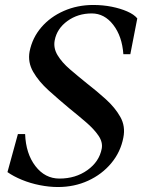

<svg xmlns="http://www.w3.org/2000/svg" viewBox="-20 -736 574 772"><path d="M213 16Q178 16 140 8.5Q102 1 68 -13Q34 -27 10 -44L52 -197H81Q84 -118 122.5 -68Q161 -18 219 -18Q284 -18 331.5 -52Q379 -86 389 -138Q394 -164 376 -190.5Q358 -217 326 -244.5Q294 -272 258 -301Q216 -336 176 -372Q136 -408 113.5 -447Q91 -486 99 -529Q110 -584 146 -626Q182 -668 236.5 -692Q291 -716 355 -716Q394 -716 429 -709Q464 -702 491.5 -690Q519 -678 532 -662L504 -518H476Q471 -590 435.5 -636Q400 -682 349 -682Q293 -682 251 -651.5Q209 -621 200 -574Q194 -543 211.5 -514Q229 -485 261 -457.5Q293 -430 329 -401Q369 -370 406 -336.5Q443 -303 464 -265.5Q485 -228 476 -183Q465 -125 427.5 -80Q390 -35 334.5 -9.5Q279 16 213 16Z"/></svg>

Font: Wittgenstein
Style: Italic
Weight: 400
Italic angle: -11°
Designer: Jörg Drees
Foundry: Jörg Drees
Version: Version 1.500